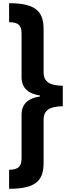

<svg xmlns="http://www.w3.org/2000/svg" viewBox="-20 -813 439 1202"><path d="M37 -793V-674C97 -674 115 -653 115 -602V-331C115 -263 155 -227 230 -215V-209C155 -198 115 -162 115 -94V177C115 228 97 249 37 250V369C217 369 253 308 253 203V-63C253 -124 291 -146 373 -148V-276C291 -278 253 -300 253 -361V-626C253 -732 216 -793 37 -793Z"/></svg>

Font: Noto Sans Kannada ExtraCondensed ExtraBold
Style: Regular
Weight: 800
Width: 2
Designer: Jelle Bosma - Monotype Design Team
Foundry: Monotype Imaging Inc.
Version: Version 2.005